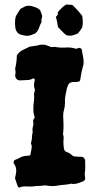

<svg xmlns="http://www.w3.org/2000/svg" viewBox="-20 -801 447 857"><path d="M347 -679Q339 -665 328 -652Q316 -646 303.5 -643Q291 -640 276 -644Q266 -652 257 -661.5Q248 -671 239 -680Q237 -687 236.5 -692.5Q236 -698 235 -703Q234 -709 232.5 -714.5Q231 -720 229 -725Q231 -728 236 -733Q238 -735 238 -737V-747Q247 -757 256 -766Q265 -775 276 -781Q283 -780 289 -780Q295 -780 302 -779Q302 -779 303 -779Q304 -779 305 -777Q311 -771 317 -765Q323 -759 329 -752Q334 -747 338 -741.5Q342 -736 347 -730Q349 -717 349.5 -705Q350 -693 347 -679ZM168 -729Q168 -722 165.5 -716.5Q163 -711 166 -704Q158 -689 153.5 -675Q149 -661 136 -651Q132 -650 127.5 -648Q123 -646 118 -644Q106 -640 94.5 -641.5Q83 -643 71 -647Q55 -652 49 -673Q48 -678 48 -684Q48 -690 47 -695Q47 -703 47.5 -711Q48 -719 51 -729Q55 -736 60 -744Q65 -752 70 -760Q76 -765 84 -768Q92 -774 101.5 -775Q111 -776 121 -774Q132 -771 141 -767.5Q150 -764 159 -756Q161 -749 164 -743Q167 -737 168 -729ZM360 -9Q362 4 350 9Q339 13 327.5 17Q316 21 304 20Q301 20 298.5 19Q296 18 293 20Q279 23 263.5 24Q248 25 233 28Q222 30 212.5 29.5Q203 29 192 28Q181 25 169 28Q159 29 149.5 29Q140 29 129 31Q119 32 109 31.5Q99 31 90 31Q77 31 68 36Q67 37 64 35.5Q61 34 60 32Q56 23 53.5 14Q51 5 47 -5Q48 -12 49.5 -18Q51 -24 52 -30Q53 -41 51.5 -50Q50 -59 44 -68Q42 -70 41.5 -72.5Q41 -75 40 -76Q40 -78 42 -82Q44 -86 46 -87Q58 -91 69.5 -97.5Q81 -104 94 -105Q99 -106 104 -106Q109 -106 113 -107Q115 -109 115 -109Q116 -110 116 -113Q118 -121 119.5 -130Q121 -139 122 -147Q121 -151 120.5 -154Q120 -157 118 -162Q122 -173 122.5 -186Q123 -199 126 -212Q124 -220 125.5 -229Q127 -238 129 -246Q129 -250 128.5 -252.5Q128 -255 128 -259V-265Q130 -268 131.5 -271Q133 -274 135 -276Q134 -281 132.5 -286Q131 -291 130 -296Q129 -302 129 -308.5Q129 -315 129 -321Q129 -328 129.5 -334Q130 -340 131 -346Q132 -354 132.5 -361Q133 -368 132 -375Q131 -381 133 -387Q135 -393 136 -400Q128 -421 135 -442Q137 -446 133 -449Q129 -452 124 -450Q123 -450 122.5 -449Q122 -448 122 -448Q118 -447 114.5 -445.5Q111 -444 106 -444Q96 -443 87 -443Q78 -443 68 -442Q67 -442 66.5 -442.5Q66 -443 64 -443Q57 -444 52 -451Q47 -458 48 -467Q49 -472 49.5 -477.5Q50 -483 48 -489Q47 -493 49 -501Q55 -528 55 -553Q65 -570 81 -577.5Q97 -585 113 -593Q123 -595 134 -596Q145 -597 155 -600Q161 -602 168 -601.5Q175 -601 182 -601Q196 -596 208 -591H217Q219 -591 221 -591.5Q223 -592 224 -592Q238 -589 251.5 -588.5Q265 -588 278 -589Q299 -590 320 -583Q322 -584 325.5 -585Q329 -586 332 -587Q336 -588 340 -585.5Q344 -583 345 -580Q347 -565 350.5 -549.5Q354 -534 353 -519Q353 -510 350 -504Q346 -490 343.5 -477Q341 -464 339 -450Q339 -446 338 -443.5Q337 -441 335 -438Q323 -434 310.5 -435Q298 -436 288 -428Q284 -423 282 -416.5Q280 -410 278 -404Q275 -389 272 -374.5Q269 -360 270 -343Q270 -325 266 -312Q264 -306 263 -299Q262 -292 262 -285Q263 -266 263.5 -246.5Q264 -227 262 -208Q260 -203 262 -199Q265 -190 264 -182.5Q263 -175 263 -167Q263 -160 263.5 -154Q264 -148 265 -140Q267 -125 279 -122Q288 -119 296 -113Q305 -102 320 -102Q327 -102 333.5 -101.5Q340 -101 347 -101Q356 -98 360 -87Q360 -73 360.5 -57.5Q361 -42 358 -25Q358 -22 358.5 -18Q359 -14 360 -9Z"/></svg>

Font: Daruma Drop One
Style: Regular
Weight: 400
Designer: Maniackers Design
Version: Version 1.000